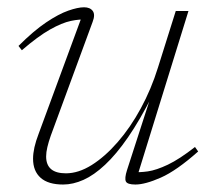

<svg xmlns="http://www.w3.org/2000/svg" viewBox="-20 -484 566 514"><path d="M320 -28.5 385 -229.5H388.5Q354.5 -162.5 322.8 -116.5Q291 -70.5 261.2 -42.8Q231.5 -15 203.5 -2.5Q175.5 10 149 10Q109 10 88.8 -8Q68.5 -26 68.5 -59Q68.5 -73 72.2 -89.8Q76 -106.5 83.5 -126L200.5 -443.5L212 -431.5Q193.5 -433 169.8 -428Q146 -423 114 -405Q82 -387 38.5 -349.5L29.5 -361Q70 -401.5 103.5 -424Q137 -446.5 162.8 -455.5Q188.5 -464.5 205 -464.5Q221 -464.5 228.2 -454.8Q235.5 -445 228 -425.5L116 -121Q110 -104 106.8 -90.2Q103.5 -76.5 103.5 -65Q103.5 -42.5 116.8 -31.2Q130 -20 156.5 -20Q190 -20 225.5 -42.2Q261 -64.5 295 -103.5Q329 -142.5 357 -194Q385 -245.5 403 -303.5L450.5 -454.5H484.5L347 -10.5L335.5 -23.5Q353 -22 375.8 -25.2Q398.5 -28.5 429.5 -43.2Q460.5 -58 502 -90.5L510.5 -78.5Q452.5 -27 410.5 -8.5Q368.5 10 342.5 10Q321 10 317 1.8Q313 -6.5 320 -28.5Z"/></svg>

Font: Newsreader ExtraLight
Style: Italic
Weight: 250
Italic angle: -17°
Designer: Hugues Gentile
Foundry: Production Type
Version: Version 1.003